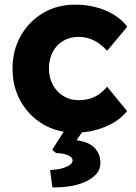

<svg xmlns="http://www.w3.org/2000/svg" viewBox="-20 -562 585 828"><path d="M34 -266Q34 -345 69.5 -407.5Q105 -470 166 -506Q227 -542 304 -542Q375 -542 434.5 -517Q494 -492 529 -447L442 -343Q428 -359 409 -373Q390 -387 367 -395Q344 -403 319 -403Q281 -403 252 -385.5Q223 -368 207 -337Q191 -306 191 -266Q191 -228 207.5 -197Q224 -166 253 -148Q282 -130 319 -130Q345 -130 367 -136.5Q389 -143 407.5 -156Q426 -169 442 -188L528 -83Q494 -40 433.5 -15Q373 10 304 10Q227 10 166 -26Q105 -62 69.5 -124.5Q34 -187 34 -266ZM196 171Q217 171 239.5 166Q262 161 277.5 151.5Q293 142 293 131Q293 119 281.5 112Q270 105 254 101.5Q238 98 222 98L205 84L274 -24H356L310 43Q362 49 387.5 75.5Q413 102 413 139Q413 170 393.5 190.5Q374 211 343 224Q312 237 276 242Q240 247 206 246Z"/></svg>

Font: Our Lexend
Style: Bold
Weight: 700
Designer: Bonnie Shaver-Troup, Thomas Jockin
Foundry: Lexend
Version: Version 1.007